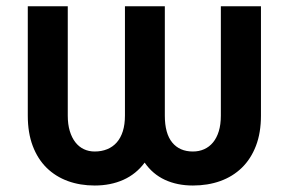

<svg xmlns="http://www.w3.org/2000/svg" viewBox="-20 -565 892 595"><path d="M66.1 -545.5H190V-206.7Q190 -179.7 196.2 -159.1Q202.4 -138.5 213.4 -124.3Q224.4 -110.1 239.7 -102.8Q255 -95.5 273.4 -95.5Q294.7 -95.5 312.1 -102.6Q329.5 -109.7 341.8 -123.6Q354 -137.4 360.6 -158.2Q367.2 -179 367.2 -206.7V-545.5H490.8V-206.7Q490.8 -151.3 513.7 -123.4Q536.6 -95.5 577.8 -95.5Q596.9 -95.5 612.7 -102.6Q628.6 -109.7 640.1 -123.6Q651.6 -137.4 658 -158.2Q664.4 -179 664.4 -206.7V-545.5H788.7V-206.7Q788.7 -153.4 773.1 -112.9Q757.5 -72.4 729.4 -45.1Q701.3 -17.8 662.6 -3.9Q623.9 9.9 577.8 9.9Q529.1 9.9 490.9 -7.8Q452.8 -25.6 428.3 -61.1Q402 -25.6 362.4 -7.8Q322.8 9.9 273.4 9.9Q228.3 9.9 190.3 -3.9Q152.3 -17.8 124.6 -44.9Q96.9 -72.1 81.5 -112.6Q66.1 -153.1 66.1 -206.7Z"/></svg>

Font: Interop SemBd
Style: Regular
Weight: 600
Designer: Rasmus Andersson, Google, Jang Haemin
Foundry: jhaemin
Version: Version 1.008